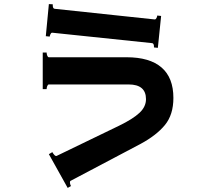

<svg xmlns="http://www.w3.org/2000/svg" viewBox="-20 -813 1040 939"><path d="M737 -718Q742 -718 745.5 -725Q749 -732 749 -737L768 -735L752 -579L733 -581V-584Q733 -601 724 -602L236 -653H235Q230 -653 227 -646.5Q224 -640 223 -634L204 -636L219 -793L238 -792V-788Q238 -771 247 -770L736 -718ZM326 71Q322 72 322 79Q322 87 327 97L311 106L219 -59L236 -69Q240 -61 246.5 -54.5Q253 -48 258 -51L562 -198Q630 -231 662 -261Q694 -291 694 -328Q694 -400 609 -400H219Q214 -400 211 -392Q208 -384 208 -377H189V-556H208Q208 -549 211 -541Q214 -533 219 -533H599Q712 -533 770 -483Q828 -433 828 -334Q828 -252 786.5 -201.5Q745 -151 667 -109Z"/></svg>

Font: Aoboshi One
Style: Regular
Weight: 400
Designer: IKIMOJI
Foundry: Natsumi Matsuba
Version: Version 1.000; ttfautohint (v1.8.3)